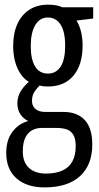

<svg xmlns="http://www.w3.org/2000/svg" viewBox="-20 -566 426 826"><path d="M171.4 240.2Q94.7 240.2 50.8 201.2Q6.8 162.1 6.8 91.8Q6.8 36.6 33.2 1.5Q59.6 -33.7 101.1 -45.4Q80.6 -55.2 67.6 -74.7Q54.7 -94.2 54.7 -121.1Q54.7 -148.4 67.6 -170.9Q80.6 -193.4 104 -213.9Q72.8 -232.4 54.7 -273.4Q36.6 -314.5 36.6 -367.7Q36.6 -422.4 54.4 -462.2Q72.3 -502 106 -523.9Q139.6 -545.9 186.5 -545.9Q201.2 -545.9 212.4 -544.4Q223.6 -543 232.4 -540.5Q241.2 -538.1 248 -534.7H380.9V-486.3L309.1 -477.5Q322.8 -455.6 329.1 -427.5Q335.4 -399.4 335.4 -370.6Q335.4 -288.1 296.4 -241Q257.3 -193.8 186 -193.8Q164.1 -193.8 150.9 -198.2Q137.7 -186 127.7 -170.4Q117.7 -154.8 117.7 -131.8Q117.7 -117.7 124.3 -106.9Q130.9 -96.2 143.6 -90.3Q156.2 -84.5 174.8 -84.5H252Q312 -84.5 344.5 -49.8Q377 -15.1 377 55.7Q377 143.6 324 191.9Q271 240.2 171.4 240.2ZM177.2 180.7Q219.7 180.7 248.3 167.7Q276.9 154.8 291.3 128.4Q305.7 102.1 305.7 63Q305.7 31.2 295.7 14.2Q285.6 -2.9 267.1 -9.3Q248.5 -15.6 222.7 -15.6H158.7Q136.2 -15.6 117.9 -5.6Q99.6 4.4 88.9 26.4Q78.1 48.3 78.1 85Q78.1 132.3 104.7 156.5Q131.3 180.7 177.2 180.7ZM186.5 -249.5Q221.7 -249.5 241 -279.8Q260.3 -310.1 260.3 -368.7Q260.3 -430.2 240.5 -460.4Q220.7 -490.7 185.5 -490.7Q151.4 -490.7 131.8 -458.3Q112.3 -425.8 112.3 -367.2Q112.3 -311 130.9 -280.3Q149.4 -249.5 186.5 -249.5Z"/></svg>

Font: Open Sans Condensed
Style: Regular
Weight: 400
Width: 3
Designer: Monotype Design Team
Foundry: Monotype Imaging Inc.
Version: Version 3.000